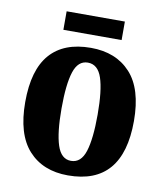

<svg xmlns="http://www.w3.org/2000/svg" viewBox="-79 -752 711 828"><g transform="rotate(10 276.0 -338.0)"><path d="M274 10Q164 10 101 -59.5Q38 -129 38 -270Q38 -411 98.5 -480Q159 -549 277 -549Q387 -549 450.5 -480Q514 -411 514 -270Q514 10 274 10ZM276 -54Q320 -54 337.5 -109Q355 -164 355 -270Q355 -376 337 -430Q319 -484 275 -484Q232 -484 214.5 -430Q197 -376 197 -270Q197 -164 215 -109Q233 -54 276 -54ZM146 -605V-686H401V-605Z"/></g></svg>

Font: Noto Serif Bengali Condensed ExtraBold
Style: Regular
Weight: 800
Width: 3
Designer: Juan Bruce, Universal Thirst, Indian Type Foundry and the Monotype Design Team.
Foundry: Monotype Imaging Inc.
Version: Version 2.003; ttfautohint (v1.8.4.7-5d5b)